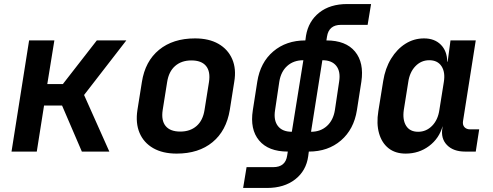

<svg xmlns="http://www.w3.org/2000/svg" viewBox="-20 -750 2440 950"><path d="M37 0 124 -550H249L214 -334H291L459 -550H605L396 -280L521 0H385L287 -228H198L162 0Z M854 10Q785 10 738 -17Q691 -44 670.5 -92.5Q650 -141 660 -206L682 -344Q698 -447 767 -503.5Q836 -560 945 -560Q1014 -560 1061 -533Q1108 -506 1129 -457.5Q1150 -409 1139 -345L1117 -206Q1100 -103 1031.5 -46.5Q963 10 854 10ZM872 -99Q921 -99 952.5 -126.5Q984 -154 992 -206L1014 -344Q1022 -396 999.5 -423.5Q977 -451 927 -451Q878 -451 846.5 -423.5Q815 -396 807 -344L785 -206Q777 -154 799.5 -126.5Q822 -99 872 -99Z M1401 19 1404 0Q1308 0 1262 -55Q1216 -110 1231 -205L1253 -346Q1268 -441 1332 -495.5Q1396 -550 1491 -550L1494 -573Q1506 -645 1559.5 -687.5Q1613 -730 1698 -730H1816L1799 -627H1667Q1607 -627 1598 -569L1595 -550Q1691 -550 1736.5 -495Q1782 -440 1768 -346L1746 -205Q1731 -110 1667 -55Q1603 0 1508 0L1505 23Q1495 95 1440.5 137.5Q1386 180 1301 180H1183L1200 77H1332Q1393 77 1401 19ZM1424 -98 1481 -452Q1433 -452 1401.5 -424Q1370 -396 1362 -346L1341 -205Q1333 -155 1355 -126.5Q1377 -98 1424 -98ZM1519 -98Q1566 -98 1597.5 -126.5Q1629 -155 1637 -205L1658 -346Q1666 -396 1644 -424Q1622 -452 1575 -452Z M1987 10Q1936 10 1902.5 -16.5Q1869 -43 1855.5 -90.5Q1842 -138 1852 -200L1876 -349Q1886 -412 1915 -459.5Q1944 -507 1986 -533.5Q2028 -560 2078 -560Q2130 -560 2161 -529Q2192 -498 2193 -445H2195L2209 -550H2334L2271 -151Q2268 -132 2278 -121Q2288 -110 2306 -110H2351L2334 0H2281Q2223 0 2191.5 -32.5Q2160 -65 2169 -117L2170 -126Q2153 -65 2103 -27.5Q2053 10 1987 10ZM2049 -98Q2089 -98 2118 -127.5Q2147 -157 2154 -206L2176 -344Q2184 -393 2164.5 -422.5Q2145 -452 2104 -452Q2064 -452 2035.5 -422.5Q2007 -393 2000 -344L1978 -206Q1971 -157 1989.5 -127.5Q2008 -98 2049 -98Z"/></svg>

Font: JetBrains Mono NL
Style: Bold Italic
Weight: 700
Italic angle: -9°
Designer: Philipp Nurullin, Konstantin Bulenkov
Foundry: JetBrains
Version: Version 2.304; ttfautohint (v1.8.4.7-5d5b)